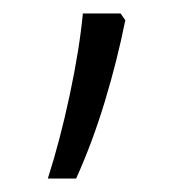

<svg xmlns="http://www.w3.org/2000/svg" viewBox="-20 -135 271 285"><path d="M159 -115 166 -105Q154 -45 135.5 16Q117 77 93 130H51Q69 74 83.5 6Q98 -62 103 -115Z"/></svg>

Font: Noto Sans Sinhala UI Condensed Light
Style: Regular
Weight: 300
Width: 3
Designer: Jelle Bosma - Monotype Design Team
Foundry: Monotype Imaging Inc.
Version: Version 2.006; ttfautohint (v1.8.4.7-5d5b)